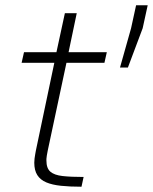

<svg xmlns="http://www.w3.org/2000/svg" viewBox="-20 -708 580 728"><path d="M289 0Q245 0 211.5 -3.5Q178 -7 155.5 -16.5Q133 -26 121.5 -44Q110 -62 110 -91Q110 -99 111 -107Q112 -115 113.5 -123Q115 -131 116 -137L186 -470H62L71 -510H194L226 -658H271L240 -510H385L376 -470H232L161 -137Q159 -126 157.5 -118Q156 -110 156 -105.5Q156 -101 156 -99Q156 -70 171 -57Q186 -44 217.5 -40.5Q249 -37 297 -37ZM435 -452 477 -601 496 -688H540L521 -601L465 -452Z"/></svg>

Font: Saira Expanded ExtraLight
Style: Italic
Weight: 250
Width: 7
Italic angle: -12°
Designer: Hector Gatti with collaboration of the Omnibus-Type team
Foundry: Omnibus-Type
Version: Version 1.101